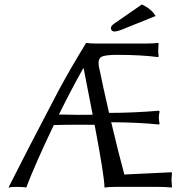

<svg xmlns="http://www.w3.org/2000/svg" viewBox="-20 -841 842 864"><path d="M618.2 -820.8Q661.1 -801.3 680.2 -769L536.1 -710.9Q508.3 -699.2 494.1 -699.2Q487.8 -699.2 483.4 -703.6Q479 -708 479 -713.9Q479 -724.6 494.1 -734.9ZM222.2 -278.3Q138.7 -104 98.1 2.9Q85.9 0 53.2 0Q30.3 0 18.1 2.9L113.8 -184.6L244.6 -435.5Q300.8 -539.1 366.2 -645.5L368.2 -647.9Q384.8 -645 418.9 -645H631.8Q668 -645 691.9 -647.9L693.8 -645Q691.9 -616.7 691.9 -613.8Q691.9 -603.5 693.8 -587.9L691.9 -584Q614.3 -594.2 508.8 -594.2Q452.1 -594.2 436.3 -585Q420.4 -575.7 424.3 -545.4Q443.8 -449.7 470.7 -333Q579.6 -333 694.8 -342.8L698.2 -339.8Q694.8 -324.2 694.8 -312Q694.8 -299.8 698.2 -284.2L694.8 -280.8Q606.4 -290 480.5 -291Q513.2 -151.9 539.6 -55.7L752 -65.9L753.9 -62Q752 -46.4 752 -28.8Q752 -28.3 753.9 0L752 2.9Q727.5 0 691.9 0H555.2H553.7H500Q467.3 0 450.2 2.9Q450.2 -44.9 405.8 -279.3Q383.8 -279.8 339.8 -279.8Q277.8 -279.8 222.2 -278.3ZM397 -324.7 356.4 -533.7H354.5Q304.2 -444.8 245.1 -325.7Q334.5 -324.2 335 -324.2Q375 -324.2 397 -324.7Z"/></svg>

Font: Linux Biolinum G
Style: Regular
Weight: 400
Designer: Philipp H. Poll
Foundry: Philipp H. Poll
Version: Version 1.1.0 ; ttfautohint (v1.6)